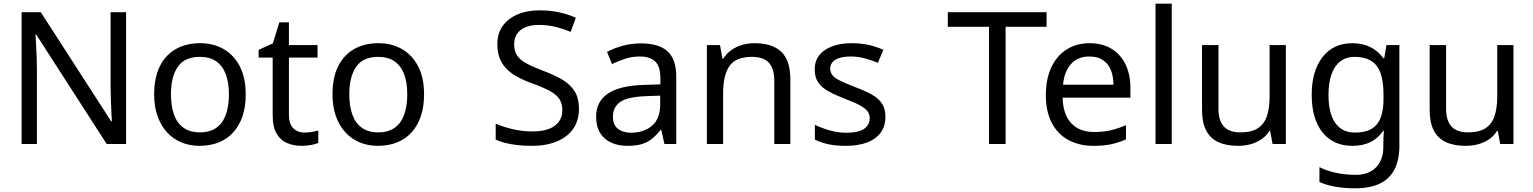

<svg xmlns="http://www.w3.org/2000/svg" viewBox="-20 -780 8303 1040"><path d="M663 0H558L176 -593H172Q174 -570 175.5 -538.5Q177 -507 178.5 -471.5Q180 -436 180 -399V0H97V-714H201L582 -123H586Q585 -139 583.5 -171Q582 -203 580.5 -241Q579 -279 579 -311V-714H663Z M1311 -269Q1311 -202 1293.5 -150.5Q1276 -99 1243.5 -63Q1211 -27 1164.5 -8.5Q1118 10 1061 10Q1008 10 963 -8.5Q918 -27 885 -63Q852 -99 833.5 -150.5Q815 -202 815 -269Q815 -358 845 -419.5Q875 -481 931 -513.5Q987 -546 1064 -546Q1137 -546 1192.5 -513.5Q1248 -481 1279.5 -419.5Q1311 -358 1311 -269ZM906 -269Q906 -206 922.5 -159.5Q939 -113 974 -88Q1009 -63 1063 -63Q1117 -63 1152 -88Q1187 -113 1203.5 -159.5Q1220 -206 1220 -269Q1220 -333 1203 -378Q1186 -423 1151.5 -447.5Q1117 -472 1062 -472Q980 -472 943 -418Q906 -364 906 -269Z M1629 -62Q1649 -62 1670 -65.5Q1691 -69 1704 -73V-6Q1690 1 1664 5.5Q1638 10 1614 10Q1572 10 1536.5 -4.5Q1501 -19 1479 -55Q1457 -91 1457 -156V-468H1381V-510L1458 -545L1493 -659H1545V-536H1700V-468H1545V-158Q1545 -109 1568.5 -85.5Q1592 -62 1629 -62Z M2277 -269Q2277 -202 2259.5 -150.5Q2242 -99 2209.5 -63Q2177 -27 2130.5 -8.5Q2084 10 2027 10Q1974 10 1929 -8.5Q1884 -27 1851 -63Q1818 -99 1799.5 -150.5Q1781 -202 1781 -269Q1781 -358 1811 -419.5Q1841 -481 1897 -513.5Q1953 -546 2030 -546Q2103 -546 2158.5 -513.5Q2214 -481 2245.5 -419.5Q2277 -358 2277 -269ZM1872 -269Q1872 -206 1888.5 -159.5Q1905 -113 1940 -88Q1975 -63 2029 -63Q2083 -63 2118 -88Q2153 -113 2169.5 -159.5Q2186 -206 2186 -269Q2186 -333 2169 -378Q2152 -423 2117.5 -447.5Q2083 -472 2028 -472Q1946 -472 1909 -418Q1872 -364 1872 -269Z M3116 -191Q3116 -127 3085 -82.5Q3054 -38 2996.5 -14Q2939 10 2861 10Q2821 10 2784.5 6Q2748 2 2718 -5.5Q2688 -13 2665 -24V-110Q2701 -94 2754.5 -81Q2808 -68 2865 -68Q2918 -68 2954 -82Q2990 -96 3008 -122Q3026 -148 3026 -183Q3026 -218 3011 -242Q2996 -266 2959.5 -286.5Q2923 -307 2858 -330Q2812 -347 2777.5 -366.5Q2743 -386 2720 -411Q2697 -436 2685.5 -468Q2674 -500 2674 -542Q2674 -599 2703 -639.5Q2732 -680 2783.5 -702Q2835 -724 2902 -724Q2961 -724 3010 -713Q3059 -702 3099 -684L3071 -607Q3034 -623 2990.5 -634Q2947 -645 2900 -645Q2855 -645 2825 -632Q2795 -619 2780 -595.5Q2765 -572 2765 -541Q2765 -505 2780 -481Q2795 -457 2829 -438Q2863 -419 2921 -397Q2984 -374 3027.5 -347.5Q3071 -321 3093.5 -284Q3116 -247 3116 -191Z M3451 -545Q3549 -545 3596 -502Q3643 -459 3643 -365V0H3579L3562 -76H3558Q3535 -47 3510.5 -27.5Q3486 -8 3454.5 1Q3423 10 3378 10Q3330 10 3291.5 -7Q3253 -24 3231 -59.5Q3209 -95 3209 -149Q3209 -229 3272 -272.5Q3335 -316 3466 -320L3557 -323V-355Q3557 -422 3528 -448Q3499 -474 3446 -474Q3404 -474 3366 -461.5Q3328 -449 3295 -433L3268 -499Q3303 -518 3351 -531.5Q3399 -545 3451 -545ZM3477 -259Q3377 -255 3338.5 -227Q3300 -199 3300 -148Q3300 -103 3327.5 -82Q3355 -61 3398 -61Q3466 -61 3511 -98.5Q3556 -136 3556 -214V-262Z M4067 -546Q4163 -546 4212 -499.5Q4261 -453 4261 -349V0H4174V-343Q4174 -408 4145 -440Q4116 -472 4054 -472Q3965 -472 3931 -422Q3897 -372 3897 -278V0H3809V-536H3880L3893 -463H3898Q3916 -491 3942.5 -509.5Q3969 -528 4001 -537Q4033 -546 4067 -546Z M4776 -148Q4776 -96 4750 -61Q4724 -26 4676 -8Q4628 10 4562 10Q4506 10 4465.5 1Q4425 -8 4394 -24V-104Q4426 -88 4471.5 -74.5Q4517 -61 4564 -61Q4631 -61 4661 -82.5Q4691 -104 4691 -140Q4691 -160 4680 -176Q4669 -192 4640.5 -208Q4612 -224 4559 -244Q4507 -264 4470 -284Q4433 -304 4413 -332Q4393 -360 4393 -404Q4393 -472 4448.5 -509Q4504 -546 4594 -546Q4643 -546 4685.5 -536.5Q4728 -527 4765 -510L4735 -440Q4701 -454 4664 -464Q4627 -474 4588 -474Q4534 -474 4505.5 -456.5Q4477 -439 4477 -409Q4477 -387 4490 -371.5Q4503 -356 4533.5 -341.5Q4564 -327 4615 -307Q4666 -288 4702 -268Q4738 -248 4757 -219.5Q4776 -191 4776 -148Z M5427 0H5337V-635H5114V-714H5649V-635H5427Z M5882 -546Q5951 -546 6000.5 -516Q6050 -486 6076.5 -431.5Q6103 -377 6103 -304V-251H5736Q5738 -160 5782.5 -112.5Q5827 -65 5907 -65Q5958 -65 5997.5 -74.5Q6037 -84 6079 -102V-25Q6038 -7 5998 1.5Q5958 10 5903 10Q5827 10 5768.5 -21Q5710 -52 5677.5 -113.5Q5645 -175 5645 -264Q5645 -352 5674.5 -415Q5704 -478 5757.5 -512Q5811 -546 5882 -546ZM5881 -474Q5818 -474 5781.5 -433.5Q5745 -393 5738 -321H6011Q6011 -367 5997 -401Q5983 -435 5954.5 -454.5Q5926 -474 5881 -474Z M6327 0H6239V-760H6327Z M6945 -536V0H6873L6860 -71H6856Q6839 -43 6812 -25Q6785 -7 6753 1.5Q6721 10 6686 10Q6622 10 6578.5 -10.5Q6535 -31 6513 -74Q6491 -117 6491 -185V-536H6580V-191Q6580 -127 6609 -95Q6638 -63 6699 -63Q6759 -63 6793.5 -85.5Q6828 -108 6842.5 -151.5Q6857 -195 6857 -257V-536Z M7305 -546Q7358 -546 7400.5 -526Q7443 -506 7473 -465H7478L7490 -536H7560V9Q7560 85 7534 136.5Q7508 188 7455 214Q7402 240 7320 240Q7262 240 7213.5 231.5Q7165 223 7127 206V125Q7165 145 7216 156Q7267 167 7325 167Q7394 167 7433.5 126.5Q7473 86 7473 16V-5Q7473 -17 7474 -39.5Q7475 -62 7476 -71H7472Q7444 -30 7402.5 -10Q7361 10 7306 10Q7202 10 7143.5 -63Q7085 -136 7085 -267Q7085 -395 7143.5 -470.5Q7202 -546 7305 -546ZM7317 -472Q7272 -472 7240.5 -448Q7209 -424 7192.5 -378Q7176 -332 7176 -266Q7176 -167 7212.5 -114.5Q7249 -62 7319 -62Q7360 -62 7389 -72.5Q7418 -83 7437 -105.5Q7456 -128 7465 -163Q7474 -198 7474 -246V-267Q7474 -340 7457.5 -385Q7441 -430 7406 -451Q7371 -472 7317 -472Z M8178 -536V0H8106L8093 -71H8089Q8072 -43 8045 -25Q8018 -7 7986 1.5Q7954 10 7919 10Q7855 10 7811.5 -10.5Q7768 -31 7746 -74Q7724 -117 7724 -185V-536H7813V-191Q7813 -127 7842 -95Q7871 -63 7932 -63Q7992 -63 8026.5 -85.5Q8061 -108 8075.5 -151.5Q8090 -195 8090 -257V-536Z"/></svg>

Font: Noto Sans Telugu
Style: Regular
Weight: 400
Designer: Jelle Bosma - Monotype Design Team
Foundry: Monotype Imaging Inc.
Version: Version 2.003